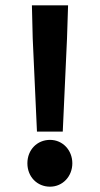

<svg xmlns="http://www.w3.org/2000/svg" viewBox="-20 -690 375 722"><path d="M232 -546 236 -670H100L103 -546L119 -195H216ZM252 -76C252 -125 216 -164 168 -164C120 -164 83 -127 83 -76C83 -25 120 12 168 12C216 12 252 -27 252 -76Z"/></svg>

Font: Falling Sky
Style: SeBd
Weight: 600
Designer: Paul D. Hunt
Foundry: Adobe Systems Incorporated
Version: Version 1.02